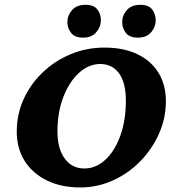

<svg xmlns="http://www.w3.org/2000/svg" viewBox="-20 -783 740 811"><path d="M319.3 8.8Q238.3 8.8 177.7 -21Q117.2 -50.8 84 -103.5Q50.8 -156.2 50.8 -227.5Q50.8 -300.8 80.1 -364.7Q109.4 -428.7 160.6 -477.5Q211.9 -526.4 278.8 -554.2Q345.7 -582 421.9 -582Q502 -582 560.1 -554.2Q618.2 -526.4 649.4 -475.6Q680.7 -424.8 680.7 -355.5Q680.7 -283.2 651.4 -217.8Q622.1 -152.3 571.8 -101.1Q521.5 -49.8 456.1 -20.5Q390.6 8.8 319.3 8.8ZM335.9 -71.3Q385.7 -71.3 425.8 -108.9Q465.8 -146.5 488.8 -211.4Q511.7 -276.4 511.7 -356.4Q511.7 -433.6 482.9 -473.1Q454.1 -512.7 403.3 -512.7Q354.5 -512.7 313 -474.6Q271.5 -436.5 247.1 -372.1Q222.7 -307.6 222.7 -228.5Q222.7 -155.3 253.4 -113.3Q284.2 -71.3 335.9 -71.3ZM331.1 -624Q295.9 -624 280.3 -644Q264.6 -664.1 264.6 -689.5Q264.6 -717.8 284.2 -740.2Q303.7 -762.7 341.8 -762.7Q376 -762.7 391.1 -743.2Q406.2 -723.6 406.2 -697.3Q406.2 -669.9 386.7 -647Q367.2 -624 331.1 -624ZM562.5 -624Q527.3 -624 511.7 -644Q496.1 -664.1 496.1 -689.5Q496.1 -717.8 515.6 -740.2Q535.2 -762.7 573.2 -762.7Q607.4 -762.7 622.6 -743.2Q637.7 -723.6 637.7 -697.3Q637.7 -669.9 618.7 -647Q599.6 -624 562.5 -624Z"/></svg>

Font: Crimson Pro ExtraBold
Style: Italic
Weight: 800
Italic angle: -12°
Designer: Jacques Le Bailly
Foundry: Baron von Fonthausen
Version: Version 1.003